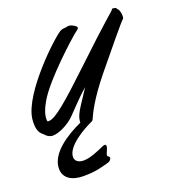

<svg xmlns="http://www.w3.org/2000/svg" viewBox="-180 -506 746 815"><g transform="rotate(-20 192.5 -98.5)"><path d="M248 -379C251 -381 252 -383 252 -386C252 -389 248 -394 241 -398C235 -401 228 -406 219 -406C216 -406 213 -406 210 -405C199 -402 195 -405 182 -400C155 -389 -49 -200 -62 -87C-63 -79 -63 -72 -63 -66C-63 -33 -52 -20 -39 -10C-31 0 -21 6 -12 8C-10 9 -7 9 -4 9C24 9 67 -12 95 -39C118 -62 160 -108 195 -138L165 -92C151 -71 127 -37 125 -13C125 -10 124 -8 124 -3C52 30 -28 83 -28 150C-28 194 9 215 60 215C114 215 140 207 176 197C184 195 192 188 192 179C192 173 183 173 183 166C183 157 195 141 195 128C195 123 192 121 189 121C185 121 180 123 178 124C153 135 113 153 84 153C60 153 45 142 45 124C45 76 129 28 169 10C178 6 177 3 182 -7C187 -18 212 -75 288 -168C357 -252 436 -349 445 -355C447 -357 448 -362 448 -368C448 -380 444 -395 440 -399C433 -404 436 -410 428 -410C424 -410 421 -412 419 -412C418 -412 416 -411 414 -408C409 -400 377 -378 218 -227C90 -106 31 -55 1 -55C-1 -55 -3 -55 -5 -56C-6 -59 -6 -62 -6 -66C-6 -85 1 -108 19 -139C65 -220 218 -355 228 -363Z"/></g></svg>

Font: Oregano
Style: Italic
Weight: 400
Italic angle: -12°
Designer: Astigmatic (AOETI)
Foundry: Astigmatic (AOETI)
Version: Version 1.000